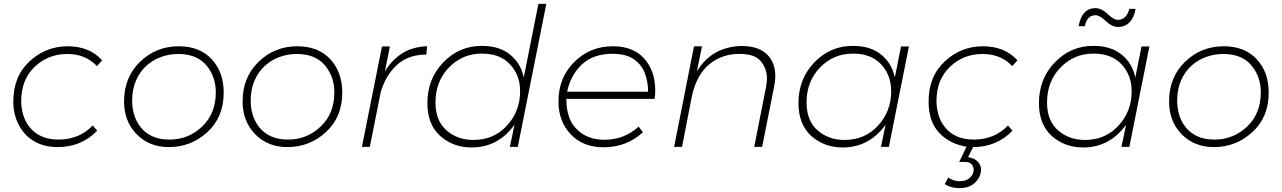

<svg xmlns="http://www.w3.org/2000/svg" viewBox="-20 -762 6650 996"><path d="M280 1Q228.5 1 189.2 -14Q150 -29 121.8 -55.2Q93.5 -81.5 76 -116.5Q49 -170 49 -235Q49 -366 133.5 -444Q218 -522 331 -522Q444 -522 510 -449L483 -419Q424 -482 329 -482Q230 -482 160 -415.5Q90 -349 90 -238Q90 -200.5 100.8 -165Q111.5 -129.5 134.8 -100.8Q158 -72 195 -55Q232 -38 284 -38Q391 -38 461 -111L484 -84Q402 1 280 1Z M856.5 1Q753.5 1 688.5 -66Q623.5 -133 623.5 -236Q623.5 -361 706.5 -441.5Q789.5 -522 907.5 -522Q1015.5 -522 1078 -455Q1140.5 -388 1140.5 -282Q1140.5 -154 1055.5 -76.5Q970.5 1 856.5 1ZM859.5 -38Q957.5 -38 1028.5 -105.5Q1099.5 -173 1099.5 -283Q1099.5 -365 1050 -423.5Q1000.5 -482 904.5 -482Q859.5 -482 816.8 -467Q774 -452 740 -421.5Q706 -391 685.8 -345.2Q665.5 -299.5 665.5 -238Q665.5 -201.5 676.2 -166Q687 -130.5 710 -101.5Q733 -72.5 770 -55.2Q807 -38 859.5 -38Z M1471.5 1Q1368.5 1 1303.5 -66Q1238.5 -133 1238.5 -236Q1238.5 -361 1321.5 -441.5Q1404.5 -522 1522.5 -522Q1630.5 -522 1693 -455Q1755.5 -388 1755.5 -282Q1755.5 -154 1670.5 -76.5Q1585.5 1 1471.5 1ZM1474.5 -38Q1572.5 -38 1643.5 -105.5Q1714.5 -173 1714.5 -283Q1714.5 -365 1665 -423.5Q1615.5 -482 1519.5 -482Q1474.5 -482 1431.8 -467Q1389 -452 1355 -421.5Q1321 -391 1300.8 -345.2Q1280.5 -299.5 1280.5 -238Q1280.5 -201.5 1291.2 -166Q1302 -130.5 1325 -101.5Q1348 -72.5 1385 -55.2Q1422 -38 1474.5 -38Z M1898.5 0H1857.5L1961.5 -521H2002.5L1976.5 -391Q2053.5 -518 2195.5 -522L2191.5 -479Q2097.5 -479 2038.5 -424.5Q1979.5 -370 1954.5 -282Z M2426 3Q2331 3 2263 -57Q2197 -118 2197 -227Q2197 -353 2279.5 -438.5Q2362 -524 2479 -524Q2571 -524 2626.5 -478.5Q2682 -433 2697 -360L2773 -742H2814L2666 0H2625L2649 -115Q2564 3 2426 3ZM2436 -36Q2541 -36 2609.5 -110Q2678 -184 2678 -289Q2678 -372 2626 -428Q2574 -484 2480 -484Q2379 -484 2309 -412Q2239 -340 2239 -230Q2239 -136 2296 -86Q2353 -36 2436 -36Z M3111 2Q3004 2 2940.5 -65.5Q2877 -133 2877 -235Q2877 -359 2959 -440.5Q3041 -522 3159 -522Q3266 -522 3322.5 -457.5Q3379 -393 3379 -294Q3379 -272 3376 -249H2918Q2918 -143 2972 -92Q3026 -37 3114 -37Q3219 -37 3293 -105L3315 -76Q3231 2 3111 2ZM3342 -286Q3342 -339 3324.5 -383.8Q3307 -428.5 3266.5 -455.8Q3226 -483 3158 -483Q3058 -483 2999 -428Q2940 -373 2922 -286Z M3933.5 0H3892.5L3953.5 -309.5Q3958.5 -337.5 3958.5 -355.5Q3958.5 -405.5 3927 -444Q3895.5 -482.5 3815.5 -482.5Q3728.5 -482.5 3663.2 -431.5Q3598 -380.5 3571 -272.5L3518 0H3477L3580 -521.5H3621.5L3595 -391.5Q3671.5 -518.5 3824.5 -523.5Q3914.5 -523.5 3958.2 -480.5Q4002 -437.5 4002 -367.5Q4002 -342.5 3996 -313.5Z M4351 3Q4256 3 4188 -57Q4122 -118 4122 -227Q4122 -353 4204.5 -438.5Q4287 -524 4404 -524Q4496 -524 4551.5 -478.5Q4607 -433 4622 -360L4654 -521H4695L4591 0H4550L4574 -115Q4489 3 4351 3ZM4361 -36Q4466 -36 4534.5 -110Q4603 -184 4603 -289Q4603 -372 4551 -428Q4499 -484 4405 -484Q4304 -484 4234 -412Q4164 -340 4164 -230Q4164 -136 4221 -86Q4278 -36 4361 -36Z M4956 214Q4913 214 4881 193L4899 159Q4927 178 4958 178Q4993 178 5012 159.5Q5031 141 5031 119Q5031 103.5 5020.5 90.8Q5010 78 4985 78H4956L4994 -1Q4907 -15 4852 -73Q4797 -131 4797 -235Q4797 -366 4881.5 -444Q4966 -522 5079 -522Q5192 -522 5258 -449L5231 -419Q5172 -482 5077 -482Q4978 -482 4908 -415.5Q4838 -349 4838 -238Q4838 -200.5 4848.8 -165Q4859.5 -129.5 4882.8 -100.8Q4906 -72 4943 -55Q4980 -38 5032 -38Q5139 -38 5209 -111L5232 -84Q5150 1 5028 1L5002 53Q5038 60 5053.5 78Q5069 96 5069 117Q5069 155 5039 184.5Q5009 214 4956 214Z M5778.5 -622Q5747.5 -623 5716 -653Q5684.5 -683 5663.5 -683Q5618.5 -683 5607.5 -626H5575.5Q5591.5 -720 5663.5 -720Q5695.5 -719 5726.5 -689Q5757.5 -659 5778.5 -659Q5823.5 -659 5838.5 -716H5870.5Q5866.5 -689.5 5855.5 -668.5Q5844.5 -647.5 5825.5 -634.8Q5806.5 -622 5778.5 -622ZM5598.5 3Q5503.5 3 5435.5 -57Q5369.5 -118 5369.5 -227Q5369.5 -353 5452 -438.5Q5534.5 -524 5651.5 -524Q5743.5 -524 5799 -478.5Q5854.5 -433 5869.5 -360L5901.5 -521H5942.5L5838.5 0H5797.5L5821.5 -115Q5736.5 3 5598.5 3ZM5608.5 -36Q5713.5 -36 5782 -110Q5850.5 -184 5850.5 -289Q5850.5 -372 5798.5 -428Q5746.5 -484 5652.5 -484Q5551.5 -484 5481.5 -412Q5411.5 -340 5411.5 -230Q5411.5 -136 5468.5 -86Q5525.5 -36 5608.5 -36Z M6277.5 1Q6174.5 1 6109.5 -66Q6044.5 -133 6044.5 -236Q6044.5 -361 6127.5 -441.5Q6210.5 -522 6328.5 -522Q6436.5 -522 6499 -455Q6561.5 -388 6561.5 -282Q6561.5 -154 6476.5 -76.5Q6391.5 1 6277.5 1ZM6280.5 -38Q6378.5 -38 6449.5 -105.5Q6520.5 -173 6520.5 -283Q6520.5 -365 6471 -423.5Q6421.5 -482 6325.5 -482Q6280.5 -482 6237.8 -467Q6195 -452 6161 -421.5Q6127 -391 6106.8 -345.2Q6086.5 -299.5 6086.5 -238Q6086.5 -201.5 6097.2 -166Q6108 -130.5 6131 -101.5Q6154 -72.5 6191 -55.2Q6228 -38 6280.5 -38Z"/></svg>

Font: Argentum Sans ExtraLight
Style: Italic
Weight: 200
Italic angle: -11°
Designer: Julieta Ulanovsky (font), Cristiano Sobral (main changes and remaster)
Foundry: Julieta Ulanovsky (font), Cristiano Sobral (main changes and remaster)
Version: Version 2.007;June 15, 2022;FontCreator 14.0.0.2814 64-bit; 